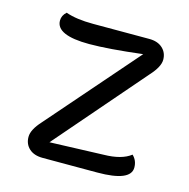

<svg xmlns="http://www.w3.org/2000/svg" viewBox="-83 -602 674 683"><g transform="rotate(15 253.5 -260.5)"><path d="M456 -51Q456 0 333 0H132Q100 0 82 -16.5Q64 -33 64 -59.5Q64 -86 96 -121L382 -449Q257 -434 187 -434Q65 -434 65 -488Q65 -507 81 -521Q120 -507 182 -507H389Q420 -507 438 -490.5Q456 -474 456 -448Q456 -422 423 -386L141 -60L339 -67Q405 -68 438 -94Q456 -77 456 -51Z"/></g></svg>

Font: Laila
Style: Regular
Weight: 400
Designer: Hitesh Malaviya
Foundry: Indian Type Foundry
Version: Version 1.302;PS 1.0;hotconv 1.0.78;makeotf.lib2.5.61930; tt